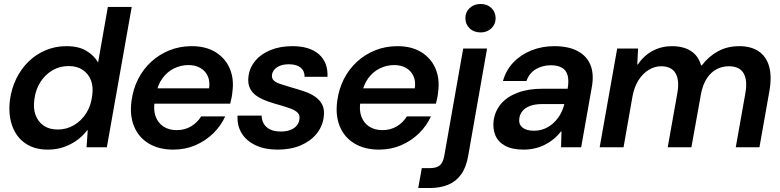

<svg xmlns="http://www.w3.org/2000/svg" viewBox="-20 -740 3922 965"><path d="M220 12Q152 12 106 -20.5Q60 -53 40.5 -110Q21 -167 30 -238Q38 -296 62 -345Q86 -394 123.5 -430.5Q161 -467 209.5 -487.5Q258 -508 314 -508Q376 -508 415 -484Q454 -460 473 -426L522 -705H642L517 0H415L421 -85H418Q395 -55 364.5 -33.5Q334 -12 298 0Q262 12 220 12ZM270 -89Q315 -89 352 -111Q389 -133 413 -170.5Q437 -208 443 -257Q450 -302 437.5 -335.5Q425 -369 396 -388.5Q367 -408 325 -408Q280 -408 243.5 -386.5Q207 -365 183 -327.5Q159 -290 153 -242Q146 -197 158.5 -162.5Q171 -128 199.5 -108.5Q228 -89 270 -89Z M851 12Q779 12 728 -18.5Q677 -49 654 -104.5Q631 -160 641 -233Q649 -293 674.5 -343Q700 -393 740.5 -430Q781 -467 832.5 -487.5Q884 -508 944 -508Q1015 -508 1064 -477.5Q1113 -447 1135 -395Q1157 -343 1148 -278Q1147 -265 1144 -249.5Q1141 -234 1137 -219H724L738 -296H1031Q1036 -333 1023.5 -359Q1011 -385 986 -399Q961 -413 927 -413Q890 -413 855.5 -396.5Q821 -380 796.5 -346.5Q772 -313 763 -262L758 -233Q750 -188 762 -155Q774 -122 801.5 -104Q829 -86 868 -86Q909 -86 940.5 -105Q972 -124 991 -155H1112Q1090 -107 1051.5 -69.5Q1013 -32 962 -10Q911 12 851 12Z M1375 12Q1311 12 1264.5 -10Q1218 -32 1194.5 -70.5Q1171 -109 1174 -159H1295Q1295 -138 1305 -119.5Q1315 -101 1336.5 -90Q1358 -79 1391 -79Q1420 -79 1440 -87Q1460 -95 1471.5 -109Q1483 -123 1485 -141Q1488 -161 1476.5 -173Q1465 -185 1442.5 -193.5Q1420 -202 1389 -211Q1359 -219 1328.5 -229.5Q1298 -240 1273.5 -255.5Q1249 -271 1236.5 -296Q1224 -321 1229 -358Q1235 -401 1263.5 -435Q1292 -469 1340 -488.5Q1388 -508 1450 -508Q1536 -508 1582.5 -467.5Q1629 -427 1626 -354H1511Q1511 -384 1490.5 -400.5Q1470 -417 1432 -417Q1395 -417 1372.5 -402Q1350 -387 1347 -364Q1345 -347 1355 -336.5Q1365 -326 1387 -318.5Q1409 -311 1443 -301Q1479 -291 1511 -280Q1543 -269 1566 -252.5Q1589 -236 1600.5 -212Q1612 -188 1607 -152Q1601 -104 1570.5 -67Q1540 -30 1490.5 -9Q1441 12 1375 12Z M1885 12Q1813 12 1762 -18.5Q1711 -49 1688 -104.5Q1665 -160 1675 -233Q1683 -293 1708.5 -343Q1734 -393 1774.5 -430Q1815 -467 1866.5 -487.5Q1918 -508 1978 -508Q2049 -508 2098 -477.5Q2147 -447 2169 -395Q2191 -343 2182 -278Q2181 -265 2178 -249.5Q2175 -234 2171 -219H1758L1772 -296H2065Q2070 -333 2057.5 -359Q2045 -385 2020 -399Q1995 -413 1961 -413Q1924 -413 1889.5 -396.5Q1855 -380 1830.5 -346.5Q1806 -313 1797 -262L1792 -233Q1784 -188 1796 -155Q1808 -122 1835.5 -104Q1863 -86 1902 -86Q1943 -86 1974.5 -105Q2006 -124 2025 -155H2146Q2124 -107 2085.5 -69.5Q2047 -32 1996 -10Q1945 12 1885 12Z M2082 205 2100 105H2140Q2174 105 2190.5 91Q2207 77 2213 43L2308 -496H2428L2333 44Q2323 102 2297 137.5Q2271 173 2231 189Q2191 205 2140 205ZM2396 -577Q2362 -577 2340.5 -597.5Q2319 -618 2319 -649Q2319 -679 2340.5 -699.5Q2362 -720 2396 -720Q2429 -720 2450 -699.5Q2471 -679 2471 -648Q2471 -618 2449.5 -597.5Q2428 -577 2396 -577Z M2612 12Q2554 12 2518.5 -7.5Q2483 -27 2469.5 -60.5Q2456 -94 2461 -134Q2468 -183 2498.5 -218.5Q2529 -254 2581.5 -274Q2634 -294 2706 -294H2833Q2840 -334 2833 -360.5Q2826 -387 2804.5 -399.5Q2783 -412 2749 -412Q2707 -412 2673.5 -392.5Q2640 -373 2626 -333H2508Q2523 -387 2560 -426Q2597 -465 2650.5 -486.5Q2704 -508 2766 -508Q2837 -508 2883 -483.5Q2929 -459 2947.5 -414Q2966 -369 2955 -305L2901 0H2800L2802 -79H2799Q2782 -57 2761 -40Q2740 -23 2716.5 -11.5Q2693 0 2666.5 6Q2640 12 2612 12ZM2663 -83Q2693 -83 2718 -93.5Q2743 -104 2763 -123Q2783 -142 2796.5 -166Q2810 -190 2816 -216V-217H2705Q2669 -217 2644 -207.5Q2619 -198 2606 -182Q2593 -166 2590 -145Q2586 -115 2606 -99Q2626 -83 2663 -83Z M2994 0 3082 -496H3187L3183 -416H3186Q3216 -461 3260.5 -484.5Q3305 -508 3357 -508Q3395 -508 3424.5 -497.5Q3454 -487 3474 -466Q3494 -445 3504 -411H3507Q3542 -457 3589 -482.5Q3636 -508 3696 -508Q3754 -508 3792.5 -482.5Q3831 -457 3845.5 -406.5Q3860 -356 3847 -282L3797 0H3678L3726 -270Q3738 -336 3717.5 -371.5Q3697 -407 3643 -407Q3610 -407 3581.5 -392Q3553 -377 3533 -346.5Q3513 -316 3504 -272L3455 0H3336L3384 -270Q3396 -336 3375.5 -371.5Q3355 -407 3302 -407Q3271 -407 3241 -389Q3211 -371 3189.5 -337.5Q3168 -304 3159 -256L3114 0Z"/></svg>

Font: DM Sans 36pt SemiBold
Style: Italic
Weight: 600
Italic angle: -10°
Designer: Colophon Foundry, Jonny Pinhorn
Foundry: Colophon Foundry
Version: Version 4.004;gftools[0.9.30]